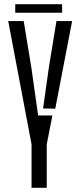

<svg xmlns="http://www.w3.org/2000/svg" viewBox="-20 -901 385 921"><path d="M131.3 0V-207.7V-208.7L19.4 -800H93.7L130.4 -576.6L162.9 -347.2H231.5L204.2 -208.7V-207.7V0ZM186.7 -380.6 214.2 -576.6 250.9 -800H326L245.1 -379.8ZM53.1 -881H277.9V-840H53.1Z"/></svg>

Font: Big Shoulders Stencil Thin
Style: Regular
Weight: 100
Designer: Patric King
Foundry: XO Type Co
Version: Version 2.001